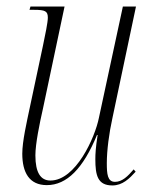

<svg xmlns="http://www.w3.org/2000/svg" viewBox="-20 -556 459 586"><path d="M323 10C354 10 375 -11 394 -32L388 -39C370 -18 353 -1 331 -1C308 -1 306 -25 306 -58C306 -97 313 -150 323 -195L395 -536H355L282 -197C270 -136 211 -5 134 -5C104 -5 88 -29 88 -82C88 -117 101 -180 111 -224L177 -536H73L70 -526H84C118 -526 126 -522 126 -502C126 -488 118 -449 111 -416L71 -228C62 -185 48 -125 48 -87C48 -30 69 9 123 9C184 9 234 -42 276 -144H278C272 -106 271 -86 271 -70C271 -21 278 10 323 10Z"/></svg>

Font: Noto Serif Display ExtraCondensed ExtraLight
Style: Italic
Weight: 200
Width: 2
Italic angle: -12°
Designer: Monotype Design Team
Foundry: Monotype Imaging Inc.
Version: Version 2.009